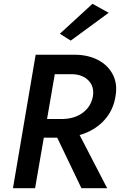

<svg xmlns="http://www.w3.org/2000/svg" viewBox="-20 -987 629 1007"><path d="M247 -334 407 0H542L369 -334ZM167 -700 48 0H164L285 -700ZM218 -598H359Q396 -597 422 -582Q448 -567 460.5 -541.5Q473 -516 467 -480Q460 -444 438 -418Q416 -392 383.5 -378Q351 -364 312 -363H178L161 -265H307Q379 -267 438.5 -293.5Q498 -320 537 -368.5Q576 -417 586 -483Q597 -548 571.5 -596.5Q546 -645 495 -672Q444 -699 374 -700H236ZM550 -920 465 -967 294 -810 351 -774Z"/></svg>

Font: Jost Medium
Style: Italic
Weight: 500
Italic angle: -5°
Version: Version 3.710